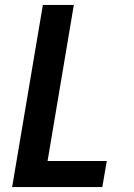

<svg xmlns="http://www.w3.org/2000/svg" viewBox="-20 -755 540 775"><path d="M29 0 153 -735H278L172 -105H411L393 0Z"/></svg>

Font: iosevka_custom_sans_ss08 XBd
Style: Italic
Weight: 800
Italic angle: -10°
Designer: Belleve Invis
Foundry: Belleve Invis
Version: Version 10.3.0; ttfautohint (v1.8.3)